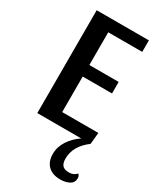

<svg xmlns="http://www.w3.org/2000/svg" viewBox="-227 -735 892 1067"><g transform="rotate(30 219.0 -202.0)"><path d="M425 177Q436 186 436 202Q436 230 412 243Q388 256 354 256Q304 256 276 229Q248 202 248 153Q248 108 274 68Q300 28 342 0H60V-660H395V-586H177V-376H365V-302H177V-74H409L402 0Q322 60 322 140Q322 170 334.5 184Q347 198 378 198Q407 198 425 177Z"/></g></svg>

Font: Sansita
Style: Regular
Weight: 400
Designer: Pablo Cosgaya
Foundry: Omnibus-Type
Version: Version 1.006;hotconv 1.0.109;makeotfexe 2.5.65596